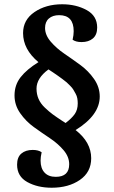

<svg xmlns="http://www.w3.org/2000/svg" viewBox="-20 -700 535 899"><path d="M334 -91Q407 -34 407 41Q407 106 354 142.5Q301 179 222 179Q156 179 108 152.5Q60 126 60 71Q60 36 80 19Q100 2 133 2Q160 2 175 13Q170 35 170 52Q170 88 188.5 108Q207 128 241 128Q304 128 304 69Q304 34 277.5 3Q251 -28 213.5 -53Q176 -78 138.5 -105Q101 -132 74.5 -170Q48 -208 48 -253Q48 -302 76.5 -338.5Q105 -375 160 -409Q88 -469 88 -545Q88 -607 141.5 -643.5Q195 -680 271 -680Q336 -680 385.5 -653Q435 -626 435 -571Q435 -537 415 -520Q395 -503 362 -503Q335 -503 320 -514Q325 -536 325 -554Q325 -629 257 -629Q227 -629 209 -613.5Q191 -598 191 -569Q191 -536 217.5 -505Q244 -474 281.5 -448.5Q319 -423 356.5 -395.5Q394 -368 420.5 -330Q447 -292 447 -248Q447 -161 334 -91ZM151 -285Q151 -259 160.5 -237Q170 -215 190 -196Q210 -177 227 -164.5Q244 -152 273 -133Q276 -131 278 -130Q280 -129 282.5 -127Q285 -125 287 -124Q316 -146 330 -166Q344 -186 344 -216Q344 -228 342 -239.5Q340 -251 334 -261.5Q328 -272 323.5 -280Q319 -288 308.5 -298.5Q298 -309 292 -314.5Q286 -320 271.5 -330.5Q257 -341 251.5 -345Q246 -349 229 -360.5Q212 -372 207 -375Q151 -334 151 -285Z"/></svg>

Font: Sansita
Style: Regular
Weight: 400
Designer: Pablo Cosgaya
Foundry: Omnibus-Type
Version: Version 1.006;hotconv 1.0.109;makeotfexe 2.5.65596